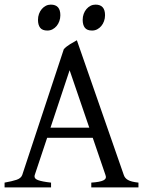

<svg xmlns="http://www.w3.org/2000/svg" viewBox="-20 -819 635 839"><path d="M200.7 -261.2H370.1L284.2 -512.2ZM378.9 0V-21Q417 -23.4 432.1 -31Q447.3 -38.6 440.9 -54.2L385.3 -216.8H186L131.8 -54.2Q127.4 -39.1 145.3 -32.2Q163.1 -25.4 203.1 -21V0H0V-21Q33.2 -26.9 52.5 -33.4Q71.8 -40 77.1 -54.2L258.8 -604Q270 -616.2 286.6 -626.2Q303.2 -636.2 315.9 -643.1L521 -54.2Q525.4 -40.5 539.3 -32.5Q553.2 -24.4 585 -21V0ZM439 -752.4Q439 -738.8 434.6 -726.6Q430.2 -714.4 422.6 -705.3Q415 -696.3 404.8 -690.9Q394.5 -685.5 382.3 -685.5Q360.4 -685.5 350.8 -697.8Q341.3 -710 341.3 -732.4Q341.3 -746.1 345.7 -758.3Q350.1 -770.5 357.9 -779.5Q365.7 -788.6 375.7 -793.7Q385.7 -798.8 397.5 -798.8Q439 -798.8 439 -752.4ZM243.7 -752.4Q243.7 -738.8 239.3 -726.6Q234.9 -714.4 227.3 -705.3Q219.7 -696.3 209.5 -690.9Q199.2 -685.5 187 -685.5Q165 -685.5 155.5 -697.8Q146 -710 146 -732.4Q146 -746.1 150.4 -758.3Q154.8 -770.5 162.6 -779.5Q170.4 -788.6 180.4 -793.7Q190.4 -798.8 202.1 -798.8Q243.7 -798.8 243.7 -752.4Z"/></svg>

Font: Akkhara
Style: Regular
Weight: 400
Designer: J. Victor Gaultney
Version: Version 1.00 June 13, 2006, initial release